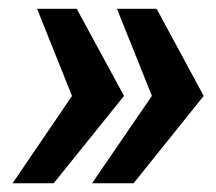

<svg xmlns="http://www.w3.org/2000/svg" viewBox="-20 -546 496 440"><path d="M248 -525.9H338.9L446.8 -326.2L286.1 -126H190.9L328.1 -326.2ZM64.9 -525.9H155.8L264.2 -326.2L103 -126H8.8L145 -326.2Z"/></svg>

Font: Archivo Narrow
Style: Bold Italic
Weight: 700
Italic angle: -8°
Designer: Hector Gatti
Foundry: Hector Gatti
Version: 1.002; ttfautohint (v0.8)